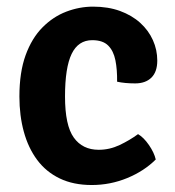

<svg xmlns="http://www.w3.org/2000/svg" viewBox="-20 -530 513 564"><path d="M324 -290Q324.5 -325.5 319 -353Q313.5 -380.5 297.8 -396.2Q282 -412 251 -412Q210 -412 190.5 -371.8Q171 -331.5 171 -246.5Q171 -161.5 196.8 -125.8Q222.5 -90 270 -90Q302 -90 331.5 -104Q361 -118 385.5 -136Q402 -126.5 417.5 -104Q433 -81.5 437.5 -61.5Q403.5 -27.5 353.8 -7Q304 13.5 249.5 13.5Q195.5 13.5 155.5 -5.8Q115.5 -25 89.2 -60.2Q63 -95.5 50 -143Q37 -190.5 37 -246.5Q37 -317.5 55.2 -367.8Q73.5 -418 104.8 -449.5Q136 -481 174.8 -495.8Q213.5 -510.5 253.5 -510.5Q297.5 -510.5 332.5 -497.8Q367.5 -485 392 -462.8Q416.5 -440.5 429.2 -412Q442 -383.5 442 -352Q442 -319 424.8 -302Q407.5 -285 377 -285Q346.5 -285 324 -290Z"/></svg>

Font: Signika Light SemiBold
Style: Regular
Weight: 600
Version: Version 2.003;gftools[0.9.32]